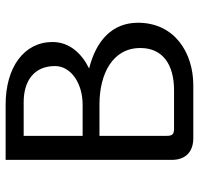

<svg xmlns="http://www.w3.org/2000/svg" viewBox="-32 -658 690 665"><g transform="rotate(-90 312.5 -325.0)"><path d="M283.3 -383.3H175V-587.5H291.7C365 -587.5 416.7 -551.7 416.7 -479.2C416.7 -422.5 355 -383.3 283.3 -383.3ZM283.3 -325C389.2 -325 479.2 -280 479.2 -183.3C479.2 -105.8 421.7 -66.7 333.3 -66.7H200C180.8 -66.7 175 -72.5 175 -91.7V-325ZM408.3 -360.8C460.8 -386.7 500 -429.2 500 -487.5C500 -586.7 411.7 -650 283.3 -650H91.7V-75C91.7 -23.3 123.3 0 166.7 0H350C463.3 0 566.7 -65 566.7 -191.7C566.7 -280.8 505 -336.7 408.3 -360.8Z"/></g></svg>

Font: BoonHome
Style: Book
Weight: 400
Designer: Sungsit Sawaiwan
Foundry: Sungsit Sawaiwan
Version: Version 0.2